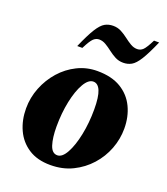

<svg xmlns="http://www.w3.org/2000/svg" viewBox="-130 -781 766 882"><g transform="rotate(20 253.0 -340.0)"><path d="M218 10Q154 10 111 -18Q68 -46 46.5 -93Q25 -140 25 -197Q25 -250 44.5 -299Q64 -348 98 -386.5Q132 -425 177.5 -447.5Q223 -470 275 -470Q345 -470 390.5 -442.5Q436 -415 458.5 -368Q481 -321 481 -263Q481 -212 462.5 -163.5Q444 -115 409 -76Q374 -37 326 -13.5Q278 10 218 10ZM233 -43Q257 -43 277 -79.5Q297 -116 309 -174.5Q321 -233 321 -299Q321 -360 309 -389Q297 -418 274 -418Q250 -418 229.5 -382.5Q209 -347 197 -289.5Q185 -232 185 -166Q185 -112 196 -77.5Q207 -43 233 -43ZM148 -546Q175 -608 194.5 -639Q214 -670 232 -680Q250 -690 272 -690Q294 -690 312 -680.5Q330 -671 346 -658.5Q362 -646 378 -636.5Q394 -627 411 -627Q427 -627 439 -638.5Q451 -650 471 -690H496Q469 -628 449.5 -597Q430 -566 412 -556Q394 -546 372 -546Q350 -546 332 -555.5Q314 -565 298 -577.5Q282 -590 266 -599.5Q250 -609 233 -609Q218 -609 205.5 -597.5Q193 -586 173 -546Z"/></g></svg>

Font: Spectral ExtraBold
Style: Italic
Weight: 800
Italic angle: -10°
Designer: Jean-Baptiste Levee
Foundry: Production Type
Version: Version 2.001